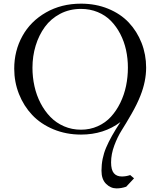

<svg xmlns="http://www.w3.org/2000/svg" viewBox="-20 -731 878 1054"><path d="M58.1 -354Q58.1 -452.1 103 -533.2Q147.9 -614.3 232.4 -662.6Q316.9 -710.9 424.8 -710.9Q505.9 -710.9 573.7 -683.1Q641.6 -655.3 686.8 -607.4Q731.9 -559.6 757.1 -495.6Q782.2 -431.6 782.2 -359.9Q782.2 -284.7 751 -206.1Q732.9 -159.7 701.9 -105.7Q670.9 -51.8 647.9 -15.6Q625 20.5 607.4 67.9Q589.8 115.2 589.8 160.2Q589.8 201.7 605 219.7Q620.1 237.8 648.9 237.8Q672.4 237.8 694.8 230L715.8 248L672.9 293.9Q646 303.2 620.1 303.2Q587.4 303.2 562.3 278.3Q537.1 253.4 537.1 206.1Q537.1 139.6 562.5 79.6Q587.9 19.5 641.1 -61Q550.3 7.8 424.8 7.8Q342.8 7.8 273.2 -21.2Q203.6 -50.3 157 -99.6Q110.4 -148.9 84.2 -214.8Q58.1 -280.8 58.1 -354ZM158.2 -358.9Q158.2 -307.1 169.2 -257.6Q180.2 -208 202.6 -164.8Q225.1 -121.6 256.6 -89.1Q288.1 -56.6 331.3 -37.8Q374.5 -19 424.8 -19Q474.1 -19 516.6 -38.1Q559.1 -57.1 589.1 -90.1Q619.1 -123 640.4 -166.5Q661.6 -210 671.9 -259Q682.1 -308.1 682.1 -359.9Q682.1 -409.7 671.9 -456.5Q661.6 -503.4 640.4 -544.4Q619.1 -585.4 589.1 -616.2Q559.1 -647 516.6 -664.6Q474.1 -682.1 424.8 -682.1Q361.8 -682.1 310.5 -655.3Q259.3 -628.4 226.3 -583.3Q193.4 -538.1 175.8 -480.5Q158.2 -422.9 158.2 -358.9Z"/></svg>

Font: Dehuti
Style: Bold
Weight: 700
Version: Version 1.2